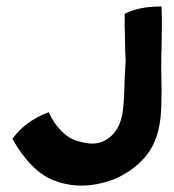

<svg xmlns="http://www.w3.org/2000/svg" viewBox="-20 -560 538 593"><path d="M479 -410Q478 -405 478 -346Q479 -309 479 -283Q479 -230 476 -198Q471 -151 454 -115Q434 -72 388 -38Q347 -8 300 4Q218 26 143 -4Q74 -33 19 -130Q18 -131 19 -132Q57 -185 129 -213Q130 -214 131 -213Q150 -169 186 -141Q206 -126 237 -120Q277 -111 304 -126Q353 -153 360 -223Q364 -259 365 -318Q365 -321 366.5 -342.5Q368 -364 368 -371Q368 -374 367.5 -382.5Q367 -391 366.5 -408Q366 -425 366 -442Q366 -461 365 -478V-516Q365 -517 366 -518Q410 -540 478 -540Q479 -540 479 -538Q481 -487 479 -410Z"/></svg>

Font: Tovari Sans
Style: Bold
Weight: 700
Designer: Verneri Kontto, Denis Ignatov
Foundry: Verneri Kontto
Version: Version 1.10 May 7, 2019